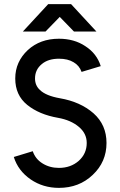

<svg xmlns="http://www.w3.org/2000/svg" viewBox="-20 -900 583 932"><path d="M91 -747H201L270 -818L339 -747H448L325 -880H214ZM266 -712Q175 -712 115 -657Q85 -629 69.5 -594.5Q54 -560 54 -519Q54 -438 112 -391Q170 -344 262 -328Q324 -317 363 -284Q401 -252 401 -206Q401 -154 362 -119Q323 -85 266 -85Q221 -85 186 -107Q152 -128 139 -166L47 -138Q68 -71 129 -29Q189 12 266 12Q364 12 430 -51Q497 -114 497 -206Q497 -294 434 -350Q370 -406 271 -423Q203 -435 174 -463Q150 -485 150 -519Q150 -562 183 -589Q214 -615 266 -615Q309 -615 337 -598Q365 -582 376 -551L469 -579Q450 -640 394 -676Q340 -712 266 -712Z"/></svg>

Font: Unageo
Style: Medium
Weight: 500
Designer: Richard Sepsi
Foundry: Richard Sepsi
Version: Version 2.000